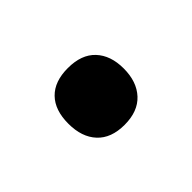

<svg xmlns="http://www.w3.org/2000/svg" viewBox="-41 -531 356 356"><g transform="rotate(-45 137.5 -352.5)"><path d="M64.9 -353Q64.9 -388.7 83.5 -407.7Q102.1 -426.8 137.2 -426.8Q172.9 -426.8 191.4 -407Q210 -387.2 210 -353Q210 -318.4 191.2 -298.1Q172.4 -277.8 137.2 -277.8Q102.1 -277.8 83.5 -297.9Q64.9 -317.9 64.9 -353Z"/></g></svg>

Font: TypoPRO Open Sans
Style: Regular
Weight: 600
Foundry: Ascender Corporation
Version: Version 1.10